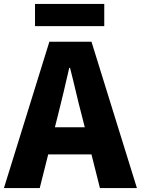

<svg xmlns="http://www.w3.org/2000/svg" viewBox="-28 -956 716 976"><path d="M502 -936H150V-823H502ZM251 -309 267 -372C286 -446 306 -533 324 -611H328C348 -535 367 -446 387 -372L403 -309ZM480 0H668L437 -744H223L-8 0H174L217 -171H437Z"/></svg>

Font: Noto Sans Korean Black
Style: Bold
Weight: 900
Designer: Ryoko NISHIZUKA (kana & ideographs); Paul D. Hunt (Latin, Greek & Cyrillic); Wenlong ZHANG (bopomofo); Sandoll Communica
Foundry: Adobe Systems Incorporated
Version: Version 1.000;PS 1;hotconv 1.0.78;makeotf.lib2.5.61930